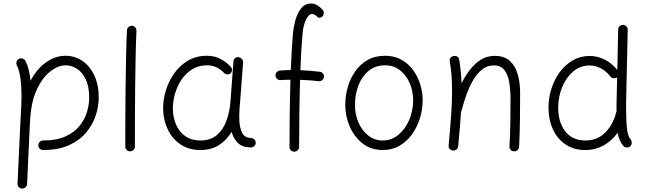

<svg xmlns="http://www.w3.org/2000/svg" viewBox="-20 -833 3678 1091"><path d="M197.8 -7.3Q197.8 -18.6 205.8 -26.6Q213.9 -34.7 225.1 -34.7Q300.3 -34.7 350.8 -57.4Q401.4 -80.1 431.2 -116.7Q460.9 -153.3 473.9 -195.6Q486.8 -237.8 486.8 -277.3Q486.8 -341.3 467.3 -382.1Q447.8 -422.9 417.2 -442.4Q386.7 -461.9 353 -461.9Q310.5 -461.9 265.4 -426.8Q220.2 -391.6 187.7 -320.6Q155.3 -249.5 150.9 -141.1Q150.9 -138.2 150.4 -135.7Q149.9 -127 149.4 -122.1L133.8 212.9Q133.3 224.1 124.8 231.4Q116.2 238.8 105 238.3Q93.8 237.8 86.4 229.5Q79.1 221.2 79.6 210L95.2 -125Q98.1 -172.4 100.1 -214.8Q102.1 -257.3 102.1 -294.4Q102.1 -345.2 95.7 -390.1Q89.4 -435.1 75.7 -461.9Q70.8 -472.2 74.2 -482.9Q77.6 -493.7 87.9 -498.5Q98.1 -503.9 109.1 -500.2Q120.1 -496.6 125 -486.3Q136.7 -462.9 143.6 -434.3Q150.4 -405.8 153.3 -374Q189.5 -441.9 241.9 -479Q294.4 -516.1 353 -516.1Q405.3 -516.1 448 -487.1Q490.7 -458 515.9 -404.5Q541 -351.1 541 -277.3Q541 -230 524.4 -178.2Q507.8 -126.5 470.9 -81.5Q434.1 -36.6 373.5 -8.5Q313 19.5 225.1 19.5Q213.9 19.5 205.8 11.7Q197.8 3.9 197.8 -7.3Z M729.5 -686.5Q740.7 -686 748.3 -677.5Q755.9 -668.9 755.4 -657.7Q752.4 -595.7 750.7 -512.7Q749 -429.7 748 -338.6Q747.1 -247.6 746.8 -159.9Q746.6 -72.3 746.6 0Q746.6 11.2 738.3 19Q730 26.9 718.8 26.9Q707.5 26.9 699.7 19Q691.9 11.2 691.9 0Q691.9 -72.3 692.1 -160.2Q692.4 -248 693.6 -339.1Q694.8 -430.2 696.5 -513.7Q698.2 -597.2 701.2 -660.6Q701.7 -671.9 710 -679.4Q718.3 -687 729.5 -686.5Z M1118.7 -34.7Q1176.3 -34.7 1212.2 -65.4Q1248 -96.2 1266.6 -146.7Q1285.2 -197.3 1289.6 -257.3L1306.6 -484.9Q1307.6 -496.1 1316.2 -502.9Q1324.7 -509.8 1335.4 -508.3Q1346.7 -506.8 1354.5 -497.8Q1362.3 -488.8 1361.3 -478L1344.2 -250Q1343.3 -235.4 1341.3 -221.2Q1339.8 -201.7 1339.6 -181.4Q1339.4 -161.1 1340.3 -143.1Q1342.8 -105 1356 -77.4Q1369.1 -49.8 1412.1 -47.9Q1419.9 -45.9 1426.3 -40Q1432.6 -34.2 1433.1 -22Q1433.1 -10.7 1425 -2.9Q1417 4.9 1405.8 4.9Q1357.9 4.9 1332.3 -20.3Q1306.6 -45.4 1295.9 -83.5Q1268.6 -37.1 1224.6 -8.8Q1180.7 19.5 1118.7 19.5Q1054.2 19.5 1007.6 -11.2Q960.9 -42 935.3 -93.5Q909.7 -145 907.2 -206.5Q905.3 -261.2 921.4 -315.9Q937.5 -370.6 969.7 -416Q1002 -461.4 1048.8 -488.8Q1095.7 -516.1 1155.3 -516.1Q1199.2 -516.1 1232.9 -498.3Q1266.6 -480.5 1292 -452.6Q1299.3 -443.8 1298.1 -432.6Q1296.9 -421.4 1288.6 -415Q1279.8 -408.7 1268.3 -410.6Q1256.8 -412.6 1250 -421.9Q1234.9 -438.5 1210.9 -450.2Q1187 -461.9 1155.8 -461.9Q1108.4 -461.9 1071.8 -439.2Q1035.2 -416.5 1010.3 -378.9Q985.4 -341.3 973.1 -296.1Q960.9 -251 962.4 -206.1Q964.8 -158.2 983.2 -119.1Q1001.5 -80.1 1035.6 -57.4Q1069.8 -34.7 1118.7 -34.7Z M1545.4 -402.8Q1544.4 -414.1 1551.8 -422.6Q1559.1 -431.2 1570.3 -432.1Q1603.5 -434.6 1632.3 -435.1Q1634.8 -492.7 1637.7 -545.7Q1640.6 -598.6 1644.5 -641.6Q1647.9 -679.2 1658.7 -718.8Q1669.4 -758.3 1691.2 -785.6Q1712.9 -813 1747.6 -813Q1766.6 -813 1783 -803Q1799.3 -793 1813.5 -777.3Q1820.3 -769.5 1819.8 -758.3Q1819.3 -747.1 1813 -740.7Q1801.3 -727.5 1786.6 -734.4Q1767.6 -753.4 1753.4 -753.4Q1734.4 -753.4 1718.5 -720.7Q1702.6 -688 1698.7 -636.7Q1694.8 -594.7 1691.9 -543Q1689 -491.2 1687 -434.1Q1714.4 -433.1 1741.5 -430.9Q1768.6 -428.7 1796.9 -425.3Q1808.1 -424.3 1814.9 -415.5Q1821.8 -406.7 1820.8 -395.5Q1819.3 -384.8 1810.5 -377.4Q1801.8 -370.1 1790.5 -371.6Q1738.8 -377.9 1685.1 -379.4Q1682.1 -277.3 1680.9 -175.3Q1679.7 -73.2 1679.7 2Q1679.7 13.2 1671.4 21Q1663.1 28.8 1651.9 28.8Q1640.6 28.8 1632.8 21Q1625 13.2 1625 2Q1625 -73.7 1626.2 -175.5Q1627.4 -277.3 1630.4 -379.9Q1616.2 -379.9 1602.3 -379.4Q1588.4 -378.9 1574.2 -377.9Q1563 -377 1554.7 -384.3Q1546.4 -391.6 1545.4 -402.8Z M2168 -516.1Q2220.7 -516.1 2260.7 -493.9Q2300.8 -471.7 2327.6 -434.6Q2354.5 -397.5 2368.2 -352.8Q2381.8 -308.1 2381.8 -262.7Q2381.8 -212.4 2366.7 -162.6Q2351.6 -112.8 2322.5 -71.5Q2293.5 -30.3 2251.2 -5.4Q2209 19.5 2154.8 19.5Q2088.4 19.5 2040.8 -17.6Q1993.2 -54.7 1967.5 -113.5Q1941.9 -172.4 1941.9 -237.3Q1941.9 -287.6 1955.8 -336.9Q1969.7 -386.2 1997.8 -426.8Q2025.9 -467.3 2068.4 -491.7Q2110.8 -516.1 2168 -516.1ZM2168 -461.9Q2113.8 -461.9 2075.4 -430.9Q2037.1 -399.9 2017.1 -348.6Q1997.1 -297.4 1997.1 -237.3Q1997.1 -181.2 2017.6 -135.3Q2038.1 -89.4 2073.7 -62Q2109.4 -34.7 2154.8 -34.7Q2205.1 -34.7 2243.9 -67.1Q2282.7 -99.6 2305.2 -151.6Q2327.6 -203.6 2327.6 -262.7Q2327.6 -314.9 2308.1 -360.4Q2288.6 -405.8 2252.9 -433.8Q2217.3 -461.9 2168 -461.9Z M2529.3 -6.8Q2539.1 -111.3 2543.9 -185.1Q2548.8 -258.8 2548.8 -315.9Q2548.8 -363.8 2545.7 -403.8Q2542.5 -443.8 2535.6 -484.4Q2533.7 -497.1 2540 -504.6Q2546.4 -512.2 2555.7 -514.6Q2566.4 -517.1 2576.9 -512Q2587.4 -506.8 2589.4 -493.2Q2594.7 -460 2598.1 -427.2Q2601.6 -394.5 2602.5 -358.9Q2623.5 -401.9 2650.9 -437.3Q2678.2 -472.7 2713.1 -494.1Q2748 -515.6 2791.5 -515.6Q2846.2 -515.6 2877.7 -486.3Q2909.2 -457 2922.4 -409.2Q2935.5 -361.3 2935.5 -306.2Q2935.5 -231 2934.6 -156Q2933.6 -81.1 2929.7 0.5Q2929.2 10.7 2921.9 18.8Q2914.6 26.9 2901.9 26.9Q2888.7 26.9 2881.6 18.8Q2874.5 10.7 2875 0Q2878.9 -73.7 2879.9 -137.7Q2880.9 -201.7 2880.9 -266.6Q2880.9 -319.8 2873.8 -364Q2866.7 -408.2 2846.2 -434.8Q2825.7 -461.4 2786.1 -461.4Q2747.6 -461.4 2717.8 -437Q2688 -412.6 2665.8 -372.8Q2643.6 -333 2627.4 -285.9Q2611.3 -238.8 2599.6 -193.8L2599.1 -192.4Q2596.7 -151.9 2592.8 -104.7Q2588.9 -57.6 2583.5 -1.5Q2582 11.7 2572.8 17.6Q2563.5 23.4 2553.2 22.5Q2543.5 21.5 2535.9 14.2Q2528.3 6.8 2529.3 -6.8Z M3330.6 -515.1Q3373.5 -515.1 3413.8 -495.6Q3454.1 -476.1 3487.8 -436L3492.7 -665Q3492.7 -676.3 3500.7 -684.1Q3508.8 -691.9 3520 -691.9Q3531.2 -691.4 3539.1 -683.3Q3546.9 -675.3 3546.9 -664.1L3537.6 -249.5Q3537.6 -176.3 3539.8 -135Q3542 -93.8 3547.9 -73Q3553.7 -52.2 3564 -39.6Q3570.8 -30.8 3569.6 -19.3Q3568.4 -7.8 3560.1 -0.5Q3551.3 6.3 3539.8 5.1Q3528.3 3.9 3521 -4.9Q3497.1 -33.7 3489.7 -78.6Q3458.5 -34.7 3411.4 -7.6Q3364.3 19.5 3305.2 19.5Q3240.7 19.5 3193.8 -12Q3147 -43.5 3121.8 -98.1Q3096.7 -152.8 3096.7 -222.7Q3096.7 -276.9 3113.3 -328.9Q3129.9 -380.9 3160.6 -422.9Q3191.4 -464.8 3234.6 -490Q3277.8 -515.1 3330.6 -515.1ZM3151.9 -222.2Q3151.9 -138.2 3192.1 -86.4Q3232.4 -34.7 3306.2 -34.7Q3376.5 -34.7 3421.9 -82.5Q3467.3 -130.4 3482.9 -201.2L3483.4 -203.1Q3483.4 -213.4 3483.4 -225.3Q3483.4 -237.3 3483.4 -250L3486.8 -394Q3485.4 -393.1 3483.9 -392.1Q3474.6 -386.2 3463.1 -389.2Q3451.7 -392.1 3446.3 -401.4Q3421.4 -431.6 3391.6 -446.3Q3361.8 -460.9 3330.1 -460.9Q3276.4 -460.9 3236.3 -426.3Q3196.3 -391.6 3174.1 -336.9Q3151.9 -282.2 3151.9 -222.2Z"/></svg>

Font: Mikhak Light
Style: Regular
Weight: 300
Designer: Amin Abedi
Version: Version 3.3